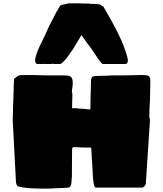

<svg xmlns="http://www.w3.org/2000/svg" viewBox="-20 -1117 970 1143"><path d="M170 4Q122 2 86 -8Q82 -8 78 -20Q75 -29 75 -34L56 -398V-418Q56 -425 57 -443Q58 -461 58 -491L60 -543Q60 -563 61 -573Q61 -603 63 -631Q63 -640 63.5 -643.5Q64 -647 64 -648Q66 -649 71.5 -653.5Q77 -658 81 -661Q91 -670 110 -670H168H184Q194 -669 221 -669Q250 -669 268 -668H314H351H366Q392 -668 401 -660Q413 -651 413 -625V-615Q413 -611 412 -607Q411 -603 411 -599L409 -583L408 -571Q408 -567 410 -563Q411 -559 411 -553Q411 -526 410 -514L409 -473H435Q448 -470 463 -470Q483 -468 491 -468Q500 -466 518 -466L519 -534Q520 -543 520 -560L521 -601V-609Q521 -625 522 -637.5Q523 -650 526 -655Q532 -663 540 -663Q546 -665 568 -665L595 -666Q624 -666 643 -668H700Q740 -668 758 -669Q793 -669 806 -670H833Q857 -670 865 -664Q871 -660 873 -652.5Q875 -645 875 -631Q875 -592 873 -526Q869 -462 869 -423Q869 -417 871 -413Q871 -409 872 -406.5Q873 -404 873 -403L848 -23Q848 -18 841 -9Q832 0 825 0H550Q547 0 544 -5Q541 -10 539 -18Q538 -23 536.5 -31.5Q535 -40 534 -53L523 -238H516Q489 -238 473 -239Q435 -241 426 -241H418Q409 -241 409 -224Q409 -100 408 -66Q408 -58 405 -28Q403 -5 388 0L373 1Q295 5 264 6Q201 6 170 4ZM189 -756V-762Q189 -766 190 -768Q197 -805 228 -866Q235 -882 251 -914L273 -963L303 -1021Q311 -1038 335 -1078L341 -1086L388 -1097H446L484 -1096H499H510Q514 -1094 523 -1094H543L573 -1091L595 -1078L638 -1004Q693 -903 714 -849Q732 -804 740 -768L741 -762V-756Q741 -736 726 -736H704H680H651H614H593Q588 -736 579 -747Q558 -774 541 -802Q531 -818 524 -827Q497 -861 465 -908Q426 -842 413 -822L400 -804Q380 -774 370 -763Q346 -736 338 -736H319H298L294 -739L289 -736H259Q255 -736 249 -736.5Q243 -737 233 -736H203Q196 -736 192.5 -742Q189 -748 189 -756Z"/></svg>

Font: Sigmar One
Style: Regular
Weight: 400
Designer: Vernon Adams
Foundry: Vernon Adams
Version: Version 2.000